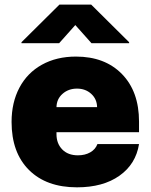

<svg xmlns="http://www.w3.org/2000/svg" viewBox="-20 -796 648 826"><path d="M311.1 9.9Q179.7 9.9 104.8 -64.6Q29.8 -139.2 29.8 -271.3Q29.8 -355.1 63.6 -418.9Q97.3 -482.6 160.3 -517.6Q223.4 -552.6 306.8 -552.6Q431.1 -552.6 504.6 -477.5Q578.1 -402.3 578.1 -272.7V-227.3H223V-218.8Q223 -178.6 247.7 -153.2Q272.4 -127.8 315.3 -127.8Q345.9 -127.8 368.3 -140.6Q390.6 -153.4 399.1 -176.1H578.1Q564.3 -89.8 493.8 -40Q423.3 9.9 311.1 9.9ZM234.4 -610.1H72.4V-614.3L235.8 -776.3H372.2L535.5 -614.3V-610.1H373.6L304 -688.2ZM223 -335.2H397.7Q397 -370 372.3 -392.4Q347.7 -414.8 311.1 -414.8Q274.5 -414.8 249.1 -392.4Q223.7 -370 223 -335.2Z"/></svg>

Font: Karasuma Gothic
Style: Black
Weight: 900
Designer: Rasmus Andersson / Ryoko Nishizuka
Foundry: Genbu
Version: Version 1.00